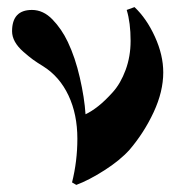

<svg xmlns="http://www.w3.org/2000/svg" viewBox="-20 -506 522 541"><path d="M14 -418Q14 -478 70 -478Q102 -478 128 -451Q154 -424 171 -388Q192 -344 205 -287Q218 -230 221 -184Q238 -192 257 -207Q276 -222 298 -246.5Q320 -271 334 -309Q348 -347 348 -391Q348 -442 337 -478L359 -486Q393 -454 416.5 -402.5Q440 -351 440 -302Q440 -248 413 -190Q386 -132 345 -84Q318 -54 274 -26Q230 2 195 15L183 8Q198 -52 198 -115Q198 -184 173 -237Q148 -290 102 -319Q84 -330 73 -338Q62 -346 46 -360Q30 -374 22 -388.5Q14 -403 14 -418Z"/></svg>

Font: Old Standard TT
Style: Bold
Weight: 700
Designer: Alexey Kryukov <alexios@thessalonica.org.ru>
Version: Version 2.2